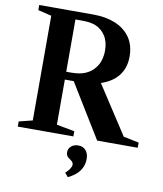

<svg xmlns="http://www.w3.org/2000/svg" viewBox="-105 -846 1005 1184"><g transform="rotate(10 397.0 -254.5)"><path d="M43.5 0V-32.5L128 -53.5V-709L43.5 -729.5V-761.5H383.5Q461.5 -761.5 521 -736.8Q580.5 -712 614 -663.8Q647.5 -615.5 647.5 -545Q647.5 -472.5 609.2 -424.5Q571 -376.5 501.5 -354L698 -52L794.5 -32.5V0H540.5L334.5 -336H279V-53.5L391.5 -32.5V0ZM279 -385H307.5Q363.5 -385 397.2 -399.5Q431 -414 452 -438.5Q474 -463 483 -493.2Q492 -523.5 492 -555Q492 -610.5 468 -647.2Q444 -684 404.5 -700Q387.5 -706.5 367.2 -709.5Q347 -712.5 316.5 -712.5H279ZM401.5 253.5 380.5 229Q396.5 215.5 406.8 200Q417 184.5 417 173.5Q417 158.5 405.5 150.5Q394 142.5 382.2 132.5Q370.5 122.5 370.5 101Q370.5 79 388 64.2Q405.5 49.5 433.5 49.5Q462 49.5 479.2 69.8Q496.5 90 496.5 123Q496.5 208 401.5 253.5Z"/></g></svg>

Font: Libre Caslon Text SemiBold
Style: Regular
Weight: 600
Designer: Pablo Impallari, Rodrigo Fuenzalida, Katja Schimmel
Foundry: Pablo Impallari, Rodrigo Fuenzalida
Version: Version 2.000